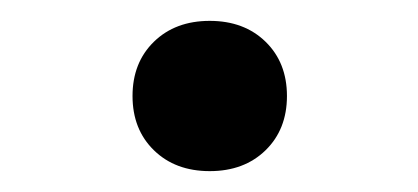

<svg xmlns="http://www.w3.org/2000/svg" viewBox="-20 -362 401 184"><path d="M107 -270Q107 -302 127.5 -322Q148 -342 181 -342Q214 -342 234.5 -322Q255 -302 255 -270Q255 -238 234.5 -218Q214 -198 181 -198Q148 -198 127.5 -218Q107 -238 107 -270Z"/></svg>

Font: Athiti
Style: Bold
Weight: 700
Designer: CadsonDemak Team
Foundry: CadsonDemak
Version: Version 1.033